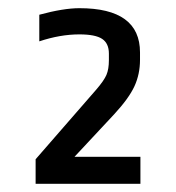

<svg xmlns="http://www.w3.org/2000/svg" viewBox="-20 -630 430 469"><path d="M174 -546Q127 -546 76 -529V-594Q135 -610 174 -610Q322 -610 322 -502V-484Q322 -449 308.5 -419.5Q295 -390 259 -351L162 -247H323V-181H67V-241L215 -411Q234 -433 240 -447Q246 -461 246 -483V-499Q246 -524 229.5 -535Q213 -546 174 -546Z"/></svg>

Font: RopaSansRegular
Style: Regular
Weight: 400
Designer: Botio Nikoltchev
Foundry: Botjo Nikoltchev
Version: Version 1.002